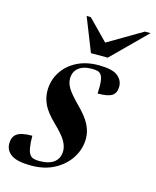

<svg xmlns="http://www.w3.org/2000/svg" viewBox="-129 -809 730 899"><g transform="rotate(15 236.0 -360.0)"><path d="M78 -124.5Q78 -55.5 93.5 -35Q101 -25 112.2 -21.8Q123.5 -18.5 139.5 -18.5Q187 -18.5 211.5 -38Q236 -57.5 236 -93Q236 -115.5 221.5 -140.8Q207 -166 165 -206.5Q123 -247 107.2 -279.8Q91.5 -312.5 91.5 -347Q91.5 -396 116.5 -436.2Q141.5 -476.5 186.8 -500.2Q232 -524 293 -524Q359 -524 385.2 -503.5Q411.5 -483 411.5 -451Q411.5 -421.5 392.2 -408Q373 -394.5 322 -394.5Q324 -434 321.5 -454.2Q319 -474.5 312 -484Q305.5 -493.5 294.8 -496.5Q284 -499.5 267 -499.5Q224.5 -499.5 201.8 -480.5Q179 -461.5 179 -429Q179 -406.5 193 -383.2Q207 -360 248.5 -318Q290.5 -276.5 307.2 -243.2Q324 -210 324 -177Q324 -126.5 297 -83.5Q270 -40.5 221.5 -14.2Q173 12 108.5 12Q40.5 12 11.8 -8Q-17 -28 -17 -61.5Q-17 -94.5 4.2 -109.5Q25.5 -124.5 78 -124.5ZM488.5 -732 324.5 -569H243L178.5 -732H198.5L294.5 -634L461 -732Z"/></g></svg>

Font: Newsreader Display SemiBold
Style: Italic
Weight: 600
Italic angle: -17°
Designer: Hugues Gentile
Foundry: Production Type
Version: Version 1.001